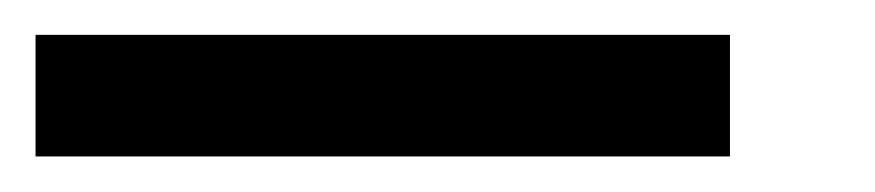

<svg xmlns="http://www.w3.org/2000/svg" viewBox="-20 -88 492 108"><path d="M0 0V-68.4H390.6V0Z"/></svg>

Font: Gasq
Style: Regular
Weight: 400
Designer: Husham Jawad
Version: Version 1.00;December 29, 2020;FontCreator 13.0.0.2683 32-bi